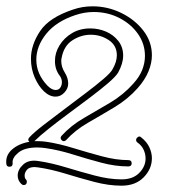

<svg xmlns="http://www.w3.org/2000/svg" viewBox="-30 -571 576 608"><path d="M0 -43Q-9 -43 -10 -52Q-13 -79 8 -97.5Q29 -116 63 -122Q56 -128 63 -136Q79 -153 109 -176Q139 -199 173.5 -225Q208 -251 240.5 -275.5Q273 -300 296.5 -320Q320 -340 326 -351Q340 -375 340 -396Q340 -427 314.5 -444Q289 -461 257 -461Q227 -461 199.5 -443.5Q172 -426 165 -387Q164 -384 164 -378Q164 -359 175 -341.5Q186 -324 186 -306Q186 -291 174 -278Q162 -265 146 -265Q127 -265 109.5 -281.5Q92 -298 80 -325.5Q68 -353 68 -385Q68 -429 97 -472.5Q126 -516 202 -541Q231 -551 263 -551Q311 -551 354 -530Q397 -509 424 -474Q451 -439 451 -396Q451 -371 440 -344.5Q429 -318 406 -292Q375 -257 332.5 -231.5Q290 -206 249 -182.5Q208 -159 179 -127Q176 -124 172 -124Q167 -124 163.5 -129.5Q160 -135 165 -141Q195 -174 236 -197.5Q277 -221 319 -246Q361 -271 392 -306Q412 -328 420.5 -350Q429 -372 429 -394Q429 -432 407 -463.5Q385 -495 348 -514Q311 -533 267 -533Q237 -533 208 -523Q148 -503 116.5 -464Q85 -425 85 -382Q85 -337 120 -300Q134 -286 146 -286Q156 -286 161 -293.5Q166 -301 166 -311Q166 -321 160 -330Q144 -350 144 -378Q144 -404 158.5 -427.5Q173 -451 198 -466Q223 -481 256 -481Q282 -481 305.5 -471Q329 -461 344.5 -441.5Q360 -422 360 -395Q360 -370 344 -341Q336 -328 312 -307.5Q288 -287 255.5 -262.5Q223 -238 188.5 -212.5Q154 -187 125 -164Q96 -141 79 -124Q84 -124 90 -124Q97 -124 103.5 -123.5Q110 -123 117 -122Q157 -116 202.5 -102Q248 -88 293 -76Q338 -64 376 -64Q387 -64 387 -54Q387 -44 376 -44Q335 -44 290 -56Q245 -68 200.5 -82Q156 -96 114 -102Q107 -103 100.5 -103.5Q94 -104 88 -104Q48 -104 28 -87.5Q8 -71 10 -55V-53Q10 -43 0 -43ZM355 17Q314 17 268.5 5Q223 -7 177.5 -21Q132 -35 90 -41Q87 -41 84.5 -41.5Q82 -42 80 -42Q62 -42 55 -33Q48 -24 48 -16Q48 -6 52 -3Q55 0 55 4Q55 15 45 15Q41 15 37 11Q26 0 26 -15Q26 -34 43.5 -50Q61 -66 92 -61Q133 -55 179 -41Q225 -27 270.5 -15Q316 -3 355 -3Q391 -3 411 -23.5Q431 -44 431 -69Q431 -83 425 -96.5Q419 -110 405 -120Q401 -123 401 -128Q401 -133 406.5 -137Q412 -141 417 -136Q435 -122 443 -104.5Q451 -87 451 -70Q451 -36 425 -9.5Q399 17 355 17Z"/></svg>

Font: Neonderthaw
Style: Regular
Weight: 400
Designer: Robert E. Leuschke
Foundry: Robert E. Leuschke
Version: Version 1.010; ttfautohint (v1.8.3)